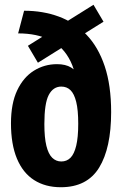

<svg xmlns="http://www.w3.org/2000/svg" viewBox="-20 -775 511 805"><path d="M235 10Q170 10 123 -20Q76 -50 51 -110Q26 -170 26 -258Q26 -341 52 -396Q78 -451 122 -478.5Q166 -506 219 -506Q255 -506 278 -492Q301 -478 315.5 -452.5Q330 -427 339 -392L306 -331V-354Q306 -456 276 -517.5Q246 -579 190.5 -607Q135 -635 56 -635L81 -730Q160 -730 226.5 -705.5Q293 -681 342.5 -629.5Q392 -578 419 -497.5Q446 -417 446 -305Q446 -154 395.5 -72Q345 10 235 10ZM237 -98Q260 -98 275.5 -113.5Q291 -129 299.5 -164Q308 -199 308 -256Q308 -314 299.5 -348Q291 -382 275.5 -397Q260 -412 237 -412Q203 -412 184.5 -377Q166 -342 166 -255Q166 -198 174.5 -163.5Q183 -129 199 -113.5Q215 -98 237 -98ZM139 -512 97 -583 372 -755 414 -684Z"/></svg>

Font: Instrument Sans Condensed
Style: Bold
Weight: 700
Width: 3
Designer: Rodrigo Fuenzalida
Foundry: fragTYPE
Version: Version 1.000;gftools[0.9.28]